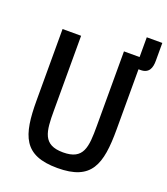

<svg xmlns="http://www.w3.org/2000/svg" viewBox="-148 -914 897 1030"><g transform="rotate(20 300.0 -399.5)"><path d="M71.7 -698.2V-291.2C71.7 -89.5 105.8 12.1 300.1 12.1C494.3 12.1 528.4 -89.5 528.4 -291.2V-634.6H540.1C588.1 -634.6 600.1 -668.3 600.1 -708.8V-811.1H511.4V-698.2H422.2V-271.3C422.2 -151.6 416.9 -77.1 300.1 -77.1C183.2 -77.1 177.6 -151.6 177.6 -271.3V-698.2Z"/></g></svg>

Font: Margiela Mono Medium
Style: Regular
Weight: 500
Designer: Mike Abbink, Paul van der Laan, Pieter van Rosmalen
Foundry: Bold Monday
Version: Version 2.003 2021